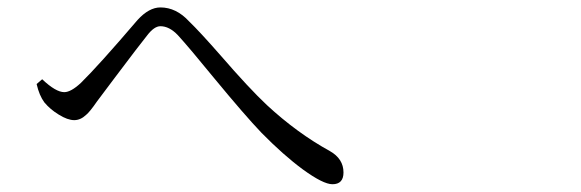

<svg xmlns="http://www.w3.org/2000/svg" viewBox="-20 -589 1540 509"><path d="M861.3 -100.6Q836.9 -100.6 783.2 -139.6Q731.4 -177.7 672.9 -237.3Q629.9 -282.2 546.9 -382.8Q482.4 -461.9 451.2 -496.1Q428.7 -519.5 405.3 -519.5Q388.7 -519.5 370.1 -495.1Q349.6 -469.7 284.2 -382.8Q251 -337.9 237.3 -320.3Q217.8 -292 208 -284.2Q193.4 -270.5 176.8 -270.5Q159.2 -270.5 135.7 -285.2Q113.3 -298.8 97.7 -317.4Q84 -335.9 77.1 -366.2L91.8 -378.9Q127.9 -344.7 150.4 -344.7Q168 -344.7 194.3 -369.1Q241.2 -415 344.7 -536.1Q375 -569.3 405.3 -569.3Q447.3 -569.3 481.4 -532.2Q508.8 -505.9 564.5 -442.4Q640.6 -354.5 687.5 -310.5Q767.6 -236.3 854.5 -188.5Q890.6 -168 890.6 -131.8Q890.6 -100.6 861.3 -100.6Z"/></svg>

Font: Bpmf GenRyu Min R
Style: R
Weight: 400
Foundry: But Ko
Version: Version 1.320